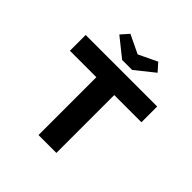

<svg xmlns="http://www.w3.org/2000/svg" viewBox="-232 -1105 1291 1291"><g transform="rotate(45 414.0 -459.0)"><path d="M325.6 0V-550.1H74.1V-700H754.1V-550.1H495.6V0ZM366 -754.7 231.7 -862.3 281.2 -918.3 428.6 -847.8H398.6L546.1 -918.3L595.6 -862.3L461.2 -754.7Z"/></g></svg>

Font: Lexend Mega
Style: Regular
Weight: 400
Designer: Bonnie Shaver-Troup, Thomas Jockin
Foundry: Lexend
Version: Version 1.007